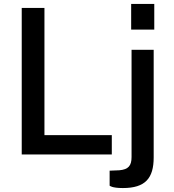

<svg xmlns="http://www.w3.org/2000/svg" viewBox="-20 -782 883 972"><path d="M90 0H546V-98H205V-742H90ZM758 -530H646V13C646 57 630 76 584 80L535 82V158C535 158 546 170 602 170C716 170 758 120 758 15ZM644 -762V-632H761V-762Z"/></svg>

Font: Cheyenne Sans Medium
Style: Regular
Weight: 500
Designer: The Public Sans project authors (U.S. Web Design System), Libre Franklin designed by Pablo Impallari and Rodrigo Fuenzal
Foundry: The Cheyenne Sans Project Authors
Version: Version 2.007